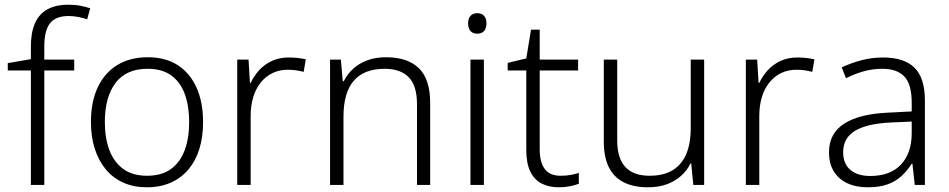

<svg xmlns="http://www.w3.org/2000/svg" viewBox="-20 -785 4028 815"><path d="M295 -486H168V0H111V-486H13V-517L111 -534V-587Q111 -647 128.5 -686.5Q146 -726 181.5 -745.5Q217 -765 270 -765Q299 -765 321.5 -760.5Q344 -756 363 -750L350 -703Q333 -709 312 -713Q291 -717 271 -717Q217 -717 192.5 -686.5Q168 -656 168 -587V-532H295Z M842 -267Q842 -204 826.5 -153.5Q811 -103 780.5 -66.5Q750 -30 705.5 -10Q661 10 603 10Q548 10 504 -9.5Q460 -29 429.5 -65.5Q399 -102 382.5 -153Q366 -204 366 -267Q366 -353 395 -414.5Q424 -476 478 -509Q532 -542 607 -542Q684 -542 736 -507.5Q788 -473 815 -411.5Q842 -350 842 -267ZM425 -267Q425 -199 444.5 -147.5Q464 -96 503.5 -67.5Q543 -39 604 -39Q666 -39 705.5 -67.5Q745 -96 764 -147.5Q783 -199 783 -267Q783 -333 765 -384Q747 -435 708 -464Q669 -493 606 -493Q516 -493 470.5 -433Q425 -373 425 -267Z M1206 -541Q1225 -541 1243.5 -539Q1262 -537 1278 -533L1269 -480Q1253 -484 1237 -486.5Q1221 -489 1203 -489Q1166 -489 1137 -475Q1108 -461 1087 -435Q1066 -409 1055 -373Q1044 -337 1044 -292V0H987V-532H1035L1041 -433H1044Q1058 -463 1080.5 -487.5Q1103 -512 1134.5 -526.5Q1166 -541 1206 -541Z M1619 -542Q1710 -542 1758 -495.5Q1806 -449 1806 -348V0H1750V-344Q1750 -421 1715 -457Q1680 -493 1613 -493Q1525 -493 1481.5 -442Q1438 -391 1438 -290V0H1381V-532H1427L1435 -440H1439Q1454 -470 1479 -493Q1504 -516 1539 -529Q1574 -542 1619 -542Z M2034 -532V0H1977V-532ZM2006 -729Q2025 -729 2035 -717.5Q2045 -706 2045 -686Q2045 -665 2035 -653.5Q2025 -642 2006 -642Q1987 -642 1977 -653.5Q1967 -665 1967 -686Q1967 -706 1977 -717.5Q1987 -729 2006 -729Z M2360 -39Q2383 -39 2403 -42.5Q2423 -46 2437 -51V-5Q2422 1 2400 5.5Q2378 10 2353 10Q2309 10 2278 -6.5Q2247 -23 2230.5 -58Q2214 -93 2214 -148V-486H2135V-518L2214 -537L2234 -659H2271V-532H2434V-486H2271V-151Q2271 -96 2292.5 -67.5Q2314 -39 2360 -39Z M2969 -532V0H2923L2914 -91H2911Q2897 -62 2871.5 -39Q2846 -16 2811 -3Q2776 10 2730 10Q2669 10 2627 -11.5Q2585 -33 2564 -76Q2543 -119 2543 -184V-532H2600V-189Q2600 -113 2634.5 -76Q2669 -39 2737 -39Q2796 -39 2834.5 -62Q2873 -85 2892.5 -130Q2912 -175 2912 -242V-532Z M3365 -541Q3384 -541 3402.5 -539Q3421 -537 3437 -533L3428 -480Q3412 -484 3396 -486.5Q3380 -489 3362 -489Q3325 -489 3296 -475Q3267 -461 3246 -435Q3225 -409 3214 -373Q3203 -337 3203 -292V0H3146V-532H3194L3200 -433H3203Q3217 -463 3239.5 -487.5Q3262 -512 3293.5 -526.5Q3325 -541 3365 -541Z M3728 -541Q3818 -541 3862 -497.5Q3906 -454 3906 -358V0H3863L3853 -90H3850Q3831 -60 3806.5 -37.5Q3782 -15 3747.5 -2.5Q3713 10 3664 10Q3613 10 3576 -7.5Q3539 -25 3519 -58Q3499 -91 3499 -139Q3499 -219 3564 -260.5Q3629 -302 3753 -307L3850 -312V-349Q3850 -428 3818.5 -460.5Q3787 -493 3726 -493Q3685 -493 3647 -482.5Q3609 -472 3571 -453L3553 -499Q3591 -517 3635.5 -529Q3680 -541 3728 -541ZM3760 -265Q3659 -260 3609 -229.5Q3559 -199 3559 -139Q3559 -90 3589.5 -64Q3620 -38 3674 -38Q3758 -38 3803.5 -85.5Q3849 -133 3850 -217V-269Z"/></svg>

Font: Noto Sans Thai Light
Style: Regular
Weight: 300
Designer: Monotype Design Team
Foundry: Monotype Imaging Inc.
Version: Version 2.001